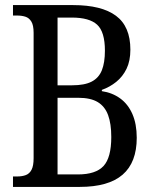

<svg xmlns="http://www.w3.org/2000/svg" viewBox="-20 -734 606 754"><path d="M31 0V-41H47Q67 -41 81.5 -46.5Q96 -52 104 -67.5Q112 -83 112 -113V-605Q112 -635 103 -649.5Q94 -664 79.5 -668.5Q65 -673 47 -673H31V-714H267Q379 -714 435.5 -672Q492 -630 492 -539Q492 -495 477 -464Q462 -433 436.5 -412.5Q411 -392 380 -381V-376Q421 -370 452 -347.5Q483 -325 500 -286Q517 -247 517 -193Q517 -96 461.5 -48Q406 0 293 0ZM286 -49Q356 -49 386.5 -82Q417 -115 417 -196Q417 -248 404.5 -282Q392 -316 364 -333Q336 -350 287 -350H206V-49ZM263 -399Q312 -399 340 -413.5Q368 -428 380 -458Q392 -488 392 -535Q392 -609 361.5 -637Q331 -665 262 -665H206V-399Z"/></svg>

Font: Noto Serif Condensed
Style: Regular
Weight: 400
Width: 3
Designer: Monotype Design Team
Foundry: Monotype Imaging Inc.
Version: Version 2.015